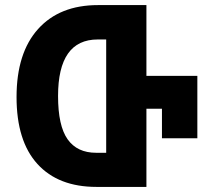

<svg xmlns="http://www.w3.org/2000/svg" viewBox="-20 -734 817 754"><path d="M359 0H555V-307H616V-191H755V-436H555V-714H365Q214 -714 129.5 -620Q45 -526 45 -353Q45 -180 127 -90Q209 0 359 0ZM358 -134Q283 -134 245.5 -187Q208 -240 208 -357Q208 -579 364 -579H397V-134Z"/></svg>

Font: Noto Sans Georgian Condensed Extra
Style: Regular
Weight: 800
Width: 3
Designer: Monotype Design Team
Foundry: Monotype Imaging Inc.
Version: Version 1.901